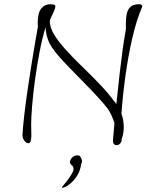

<svg xmlns="http://www.w3.org/2000/svg" viewBox="-20 -676 720 906"><path d="M531 9Q513 9 513 -13L520 -95Q507 -136 489 -162Q471 -186 441 -218.5Q411 -251 376.5 -286Q342 -321 310.5 -353.5Q279 -386 258 -410Q218 -456 207 -487Q196 -518 195 -547Q179 -495 166.5 -429.5Q154 -364 145 -298Q136 -232 131.5 -176Q127 -120 127 -87Q127 -77 127.5 -64Q128 -51 128 -39Q128 0 114 0Q104 0 95 -12Q86 -24 86 -38Q88 -75 94 -128Q100 -181 108.5 -240.5Q117 -300 126.5 -359Q136 -418 144.5 -468Q153 -518 159 -551Q158 -556 158 -560.5Q158 -565 158 -569Q158 -615 174.5 -635.5Q191 -656 218 -656Q228 -656 234.5 -654Q241 -652 241 -647Q241 -637 234.5 -622.5Q228 -608 221.5 -595Q215 -582 215 -576Q215 -546 236 -512Q257 -478 291 -440.5Q325 -403 366 -363.5Q407 -324 447.5 -282Q488 -240 520 -197L529 -185L545 -332Q551 -385 558 -436Q565 -487 574 -538V-568Q574 -590 578 -610Q582 -630 595 -643Q608 -656 636 -656Q651 -656 651 -646V-644Q624 -582 604.5 -497Q585 -412 572 -318.5Q559 -225 553 -139Q559 -123 561.5 -106.5Q564 -90 564 -76Q564 -59 561 -44.5Q558 -30 554 -20V-14Q552 -3 545 3Q538 9 531 9ZM275 210Q272 210 272 208V207Q282 196 296 178Q310 160 320 142Q330 124 326 114Q325 109 321 106Q310 98 310 89Q310 79 320 68Q330 57 346 57Q354 57 358 62Q363 69 364.5 74Q366 79 367 83V86Q367 90 365.5 92Q364 94 363 99Q358 134 340 159Q322 184 303 197Q284 210 275 210Z"/></svg>

Font: Bilbo
Style: Regular
Weight: 400
Designer: Robert E. Leuschke
Foundry: Robert E. Leuschke
Version: Version 1.100